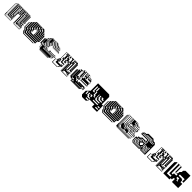

<svg xmlns="http://www.w3.org/2000/svg" viewBox="795 -2947 5490 5490"><g transform="rotate(45 3540.0 -202.0)"><path d="M141 -416V-480H129V-492H117V-500H95L85 -490V-488H101V-480H105V-488H117V-480H129V-416ZM357 -488H345V-492H357ZM165 -488H153V-492H165ZM309 -488H297V-492H309ZM597 -488H585V-492H597ZM213 -488H201V-492H213ZM405 -488H393V-492H405ZM453 -488H441V-492H453ZM117 -488H105V-492H117ZM261 -488H249V-492H261ZM273 -468H269V-480H273ZM213 -440H201V-456H213V-444H225V-468H213V-456H201V-472H213V-468H225V-492H213V-500H197V-504H213V-500H245V-440H225V-444H213ZM333 -352V-416H321V-352ZM141 -352V-416H129V-352ZM261 -376V-392H249V-376ZM321 -348V-352H309V-348ZM141 -288V-352H129V-288ZM501 -328V-344H489V-328ZM141 -224V-288H129V-224ZM141 -160V-224H129V-160ZM141 -160H129V-96H141ZM293 -152V-156H245V-152ZM437 -200H465V-120H437ZM53 -88H45V-104H53ZM485 -40H461V-56H437V-120H465V-96H485V-84H633V-72H645V-96H485V-104H645V-96H653V-32H645V-56H485ZM293 -56V-60H269V-56ZM53 -40H45V-56H53ZM417 -36V-40H405V-36ZM633 -12V-32H461V-36H405V-24H421V-12ZM269 -32H77V-36H269ZM261 -472H249V-488H261ZM165 -472H153V-488H165ZM597 -472H585V-488H597ZM453 -472H441V-488H453ZM405 -472H393V-488H405ZM213 -472H201V-488H213ZM357 -472H345V-488H357ZM273 -444H269V-468H261V-456H249V-472H261V-468H273ZM273 -420H269V-444H261V-440H249V-456H261V-444H273ZM81 -420V-444H77V-420ZM549 -424V-440H537V-424ZM357 -424V-440H345V-424ZM597 -424V-440H585V-424ZM53 -408V-424H45V-408ZM53 -392V-408H45V-392ZM81 -372V-396H77V-372ZM501 -376V-392H489V-376ZM597 -376V-392H585V-376ZM357 -376V-392H345V-376ZM53 -376V-392H45V-376ZM549 -376V-392H537V-376ZM53 -360V-376H45V-360ZM53 -344V-360H45V-344ZM177 -444V-468H165V-456H153V-472H165V-468H177V-492H165V-500H149V-504H165V-500H197V-440H225V-360H197V-440H177V-444H165V-440H153V-456H165V-444ZM81 -324V-348H77V-324ZM261 -328V-344H249V-328ZM53 -328V-344H45V-328ZM597 -328V-344H585V-328ZM309 -328V-344H297V-328ZM549 -328V-344H537V-328ZM53 -312V-328H45V-312ZM81 -300H77V-324H81ZM273 -300V-324H261V-300ZM53 -296V-312H45V-296ZM53 -280V-296H45V-280ZM513 -300V-324H501V-300ZM597 -280V-296H585V-280ZM549 -280V-296H537V-280ZM357 -376V-372H369V-396H357V-392H345V-408H357V-396H369V-420H357V-408H345V-424H357V-420H369V-444H357V-440H345V-456H357V-444H369V-468H357V-456H345V-472H357V-468H369V-492H357V-500H341V-504H357V-500H389V-392H405V-372H465V-280H437V-344H405V-348H345V-360H405V-372H357V-360H345V-376ZM53 -264V-280H45V-264ZM197 -360H225V-280H197ZM53 -248V-264H45V-248ZM81 -252V-276H77V-252ZM513 -252V-276H501V-252ZM273 -252V-276H261V-252ZM53 -232V-248H45V-232ZM81 -228H77V-252H81ZM549 -232V-248H537V-232ZM597 -232V-248H585V-232ZM53 -216V-232H45V-216ZM513 -228V-252H501V-228ZM597 -232V-228H609V-252H597V-248H585V-264H597V-252H609V-276H597V-264H585V-280H597V-276H609V-300H597V-296H585V-312H597V-300H609V-324H597V-312H585V-328H597V-324H609V-348H597V-344H585V-360H597V-348H609V-372H597V-360H585V-376H597V-372H609V-396H597V-392H585V-408H597V-396H609V-420H597V-408H585V-424H597V-420H609V-444H597V-440H585V-456H597V-444H609V-468H597V-456H585V-472H597V-468H609V-486L603 -492H597V-498L595 -500H485V-504H597V-498L603 -492H609V-486L639 -456H645V-450L639 -456H629V-248H645V-216H633V-228H597V-216H585V-232ZM273 -252H261V-228H273ZM53 -200V-216H45V-200ZM513 -204V-228H501V-204ZM633 -204H585V-216H633ZM81 -180V-204H77V-180ZM53 -184V-200H45V-184ZM549 -184V-200H537V-184ZM53 -168V-184H45V-168ZM501 -184V-200H489V-184ZM437 -280H465V-200H437ZM245 -200H197V-280H225V-200H293V-204H249V-280H261V-276H273V-300H261V-280H249V-328H261V-324H273V-348H261V-344H249V-360H261V-348H273V-352H269V-372H261V-360H249V-376H261V-372H273V-352H293V-296H295V-228H297V-204H295V-228H261V-216H293V-204H295V-180H297V-156H295V-180H245ZM53 -152V-168H45V-152ZM513 -156V-180H501V-156ZM549 -184V-180H561V-204H549V-200H537V-216H549V-204H561V-228H549V-216H537V-232H549V-228H561V-252H549V-248H537V-264H549V-252H561V-276H549V-264H537V-280H549V-276H561V-300H549V-296H537V-312H549V-300H561V-324H549V-312H537V-328H549V-324H561V-348H549V-344H537V-360H549V-348H561V-372H549V-360H537V-376H549V-372H561V-396H549V-392H537V-408H549V-396H561V-420H549V-408H537V-424H549V-420H561V-444H549V-440H537V-444H441V-456H549V-444H561V-468H453V-456H441V-472H453V-468H465V-492H453V-500H437V-504H453V-500H485V-488H581V-200H565V-180H633V-168H645V-152H565V-156H537V-168H565V-180H549V-168H537V-184ZM53 -136V-152H45V-136ZM81 -132V-156H77V-132ZM53 -120V-136H45V-120ZM297 -108H295V-132H245V-152H197V-200H225V-180H245V-168H293V-156H295V-132H297ZM513 -156H501V-132H513ZM81 -108H77V-132H81ZM53 -104V-120H45V-104ZM501 -184V-180H513V-204H501V-200H489V-280H501V-276H513V-300H501V-280H489V-328H501V-324H513V-348H501V-344H489V-360H501V-348H513V-372H501V-360H489V-376H501V-372H513V-396H501V-392H489V-396H485V-392H405V-396H393V-440H417V-420H485V-408H501V-396H513V-420H485V-440H417V-444H405V-440H393V-456H405V-444H417V-468H405V-456H393V-472H405V-468H417V-492H405V-500H389V-504H405V-500H437V-440H533V-152H565V-132H633V-108H489V-120H565V-132H501V-120H489V-184ZM53 -72H45V-88H53ZM53 -56H45V-72H53ZM81 -60H77V-84H81ZM81 -60V-36H77V-60ZM309 -328V-324H321V-348H309V-344H297V-352H293V-416H273V-396H269V-420H261V-396H273V-372H269V-396H261V-392H249V-440H261V-420H273V-416H293V-480H273V-492H261V-500H245V-504H261V-500H293V-480H297V-488H309V-480H321V-416H333V-480H321V-492H309V-500H293V-504H309V-500H341V-344H405V-324H417V-40H461V-36H633V-32H645V-8H421V-12H395V-8H405V0H645V8H405V0H395V-8H389V-296H295V-300H297V-312H405V-324H309V-312H297V-328ZM53 -40V-24H45V-40ZM81 -84H77V-108H81V-96H101V-160H81V-156H77V-180H81V-160H101V-224H81V-204H77V-228H81V-224H101V-288H81V-276H77V-300H81V-288H101V-352H81V-348H77V-372H81V-352H101V-416H81V-396H77V-420H81V-416H101V-480H77V-468H81V-444H77V-468H69V-472H67L85 -490V-504H117V-500H149V-104H293V-108H153V-440H177V-132H245V-120H293V-108H295V-84H297V-60H295V-84H269V-96H129V-84H269V-72H293V-60H295V-36H297V-12H295V-36H269V-56H101V-96H81ZM293 8H53V0H45V-8H37V-440H45V-424H53V-440H45V-450L53 -458V-472H67L63 -468H69V-456H57V-462L53 -458V-456H57V-24H69V-12H295V0H293V-8H69V-12H57V-24H53V-8H45V-24H53V0H293Z M1144 -468H1076V-456H1124V-444H1144ZM1168 -396V-420H1156V-396ZM1096 -420H1028V-408H1076V-396H1096ZM1120 -348V-372H1108V-348ZM1072 -324V-348H1028V-344H1044V-328H1060V-324ZM1072 -300V-324H1060V-300ZM1072 -276V-300H1060V-276ZM1072 -252V-276H1060V-252ZM928 -252V-276H884V-264H916V-252ZM1072 -252H1060V-228H1072ZM880 -204V-228H836V-216H868V-204ZM1288 -228H1060V-216H1288ZM952 -300H950L952 -302V-324H932V-312H948V-300H950V-204H952V-198L970 -180H976V-174L982 -168H1018L1024 -174V-180H1030L1024 -174V-168H1288V-180H1030L1050 -200H1044V-306L1038 -312H1028V-322L1026 -324H1024V-326L1022 -328H1012V-338L1006 -344H996V-360H1028V-348H1048V-372H980V-348H996V-346L980 -330V-328H978L952 -302ZM932 -168H976V-174L970 -180H932ZM832 -156V-180H788V-168H820V-156ZM724 -152H740V-136H756V-132H760V-156H724ZM1000 -150 1002 -152H998ZM724 -136H714L718 -132H724ZM1264 -132H884V-120H1264ZM784 -108V-132H756V-120H772V-108ZM1240 -84H836V-72H1240ZM772 -40H760L764 -36H772ZM1096 -492H1060V-472H1076V-468H1096ZM1024 -468V-492H1012V-468ZM976 -468V-492H964V-468ZM928 -468V-492H916V-468ZM880 -468V-492H868V-468ZM1024 -468H1012V-444H1024ZM976 -444V-468H964V-444ZM928 -444V-468H916V-444ZM880 -444V-468H868V-444ZM1216 -420V-434L1206 -444H1204V-420ZM1168 -420V-444H1124V-424H1156V-420ZM1048 -444H1012V-424H1028V-420H1048ZM976 -420V-444H964V-420ZM928 -420V-444H916V-420ZM880 -420V-444H868V-420ZM832 -420V-444H820V-420ZM1216 -396V-420H1204V-396ZM976 -420H964V-396H976ZM928 -396V-420H916V-396ZM880 -396V-420H868V-396ZM832 -396V-420H820V-396ZM1216 -396H1204V-372H1216ZM1168 -372V-396H1156V-372ZM1120 -372V-396H1076V-376H1108V-372ZM1000 -396H964V-376H980V-372H1000ZM928 -372V-396H916V-372ZM880 -372V-396H868V-372ZM832 -372V-396H820V-372ZM784 -372V-396H772V-372ZM1204 -360H1288V-362L1278 -372H1204ZM1168 -348V-372H1156V-348ZM928 -372H916V-348H928ZM880 -348V-372H868V-348ZM832 -348V-372H820V-348ZM784 -348V-372H772V-348ZM1168 -348H1156V-324H1168ZM1120 -324V-348H1108V-324ZM952 -324V-348H916V-328H932V-324ZM880 -324V-348H868V-324ZM832 -324V-348H820V-324ZM784 -324V-348H772V-324ZM1028 -328H1024V-326L1026 -324H1028ZM1156 -312H1288V-324H1156ZM1120 -300V-324H1108V-300ZM880 -324H868V-300H880ZM832 -300V-324H820V-300ZM784 -300V-324H772V-300ZM1120 -300H1108V-276H1120ZM904 -300H868V-280H884V-276H904ZM832 -276V-300H820V-276ZM784 -276V-300H772V-276ZM1108 -264H1288V-276H1108ZM832 -276H820V-252H832ZM784 -252V-276H772V-252ZM928 -228V-252H916V-228ZM856 -252H820V-232H836V-228H856ZM784 -228V-252H772V-228ZM928 -228H916V-204H928ZM784 -228H772V-204H784ZM950 -200V-204H916V-184H932V-180H952V-198ZM880 -180V-204H868V-180ZM808 -204H772V-184H788V-180H808ZM880 -180H868V-156H880ZM904 -156H868V-136H884V-132H904ZM832 -132V-156H820V-132ZM832 -132H820V-108H832ZM740 -120H736V-114L740 -110ZM856 -108H820V-88H836V-84H856ZM784 -84V-108H772V-84ZM784 -84H772V-60H784ZM808 -36V-60H772V-56H788V-40H804V-36ZM784 -396V-420H770L804 -454V-456H806L808 -458V-468H818L808 -458V-456H820V-444H832V-468H818L850 -500H852V-504H868V-500H900V-504H916V-500H948V-504H964V-500H996V-504H1012V-500H1044V-504H1060V-500H1108V-504H1156V-494L1162 -488H1172V-478L1178 -472H1188V-462L1194 -456H1204V-446L1206 -444H1216V-434L1242 -408H1252V-398L1278 -372H1288V-362L1290 -360H1300V-136H1286L1268 -118V-104H1254L1250 -100V-72H1252V-40H1240L1216 -16V-12H1212L1216 -16V-36H804V-24H820V-12H1212L1204 -4V8H804V0H800L792 -8H788V-12H784V-16L776 -24H772V-28L764 -36H760V-40H756V-44L750 -50V-100L746 -104H740V-108H736V-114L730 -120H724V-126L718 -132H712V-136H708V-142L700 -150V-152H692V-344H700V-350L712 -362V-372H722L712 -362V-168H724V-156H736V-372H722L756 -406V-408H758L760 -410V-420H770L760 -410V-408H772V-396ZM788 -24H784V-16L788 -12Z M1574 -456V-472H1566V-456ZM1574 -440V-456H1566V-440ZM1574 -424V-440H1566V-424ZM1574 -408V-424H1566V-408ZM1574 -408H1566V-392H1574ZM1862 -424V-430L1852 -440H1830V-450H1798V-456H1830V-450H1842L1852 -440H1862V-430L1884 -408H1894V-392H1892V-400L1884 -408H1798V-424H1782V-440H1766V-472H1750V-488H1734V-500H1702V-504H1734V-500H1742L1792 -450H1798V-440H1814V-424ZM1894 -360H1892V-376H1766V-392H1750V-408H1734V-440H1718V-456H1702V-472H1686V-488H1670V-500H1654V-504H1670V-500H1702V-488H1718V-472H1734V-456H1750V-424H1766V-408H1782V-392H1892V-376H1894ZM1446 -328V-344H1438V-328ZM1350 -312H1342V-328H1350ZM1446 -312V-328H1438V-312ZM1350 -296H1342V-312H1350ZM1446 -296V-312H1438V-296ZM1910 -328V-332L1898 -344H1734V-360H1718V-376H1702V-408H1686V-424H1670V-440H1654V-456H1638V-500H1622V-504H1638V-500H1654V-472H1670V-456H1686V-440H1702V-424H1718V-392H1734V-376H1750V-360H1892V-350L1898 -344H1910V-332L1942 -300H1926V-312H1702V-328H1686V-344H1670V-376H1654V-392H1638V-408H1622V-424H1606V-500H1590V-504H1606V-500H1622V-440H1638V-424H1654V-408H1670V-392H1686V-360H1702V-344H1718V-328ZM1446 -280V-296H1438V-280ZM1350 -264H1342V-280H1350ZM1446 -280H1438V-264H1446ZM1350 -248H1342V-264H1350ZM1350 -232H1342V-248H1350ZM1350 -216H1342V-232H1350ZM1350 -184H1342V-200H1350ZM1350 -184V-168H1342V-184ZM1702 -168V-152H1926V-166L1924 -168H1702V-152H1692V-168ZM1414 -72V-64H1438V-72H1430V-136H1414V-152H1406V-168H1430V-152H1438V-160H1462V-168H1446V-184H1430V-192H1406V-184H1414V-168H1406V-184H1398V-200H1382V-224H1374V-350H1366V-184H1382V-168H1398V-152H1406V-120H1414V-104H1406V-120H1398V-136H1382V-152H1366V-168H1350V-152H1342V-168H1350V-142L1356 -136H1366V-126L1372 -120H1382V-110L1388 -104H1398V-44L1402 -40H1414V-28L1418 -24H1430V-12L1434 -8H1446V0H1782V8H1446V0H1442L1434 -8H1430V-12L1418 -24H1414V-28L1402 -40H1398V-44L1392 -50V-100L1388 -104H1382V-110L1372 -120H1366V-126L1356 -136H1350V-142L1342 -150V-152H1334V-344H1342V-328H1350V-344H1342V-350H1366V-360H1382V-352H1392V-400L1398 -406V-408H1400L1398 -406V-352H1414V-408H1400L1430 -438V-440H1432L1430 -438V-352H1438V-344H1446V-440H1432L1462 -470V-472H1464L1462 -470V-280H1478V-264H1494V-248H1510V-232H1526V-192H1534V-184H1542V-248H1526V-264H1510V-280H1494V-296H1478V-472H1464L1492 -500H1494V-312H1510V-296H1526V-280H1542V-264H1558V-200H1574V-184H1590V-168H1606V-152H1638V-154L1624 -168H1622V-170L1608 -184H1606V-186L1592 -200H1590V-216H1574V-280H1558V-296H1542V-312H1526V-328H1510V-352H1502V-480H1510V-500H1494V-504H1510V-500H1526V-480H1542V-500H1526V-504H1542V-500H1558V-480H1566V-472H1574V-500H1558V-504H1574V-500H1590V-408H1606V-392H1622V-376H1638V-360H1654V-338L1664 -328H1670V-322L1680 -312H1686V-306L1692 -300H1926V-296H1686V-306L1680 -312H1670V-322L1664 -328H1654V-338L1642 -350L1638 -342V-328H1631L1638 -342V-344H1622V-360H1606V-376H1590V-392H1566V-376H1574V-360H1590V-344H1606V-328H1631L1606 -278V-264H1599L1606 -278V-312H1590V-328H1574V-344H1558V-352H1526V-344H1542V-328H1558V-312H1574V-296H1590V-264H1599L1592 -250V-200H1606V-186L1608 -184H1622V-170L1624 -168H1638V-154L1642 -150H1692V-152H1686V-200H1692V-184H1702V-200H1718V-184H1894V-198L1892 -200H1894V-198L1924 -168H1926V-166L1940 -152H1942V-136H1928L1942 -150L1940 -152H1926V-136H1928L1910 -118V-104H1896L1910 -118V-136H1590V-152H1574V-168H1558V-184H1534V-168H1542V-152H1558V-136H1574V-120H1894V-104H1896L1892 -100V-72H1894V-56H1892V-72H1878V-104H1558V-120H1534V-104H1542V-96H1822V-88H1862V-56H1892V-50H1846V-40H1832L1842 -50H1846V-72H1822V-56H1830V-40H1832L1814 -22V-8H1800L1814 -22V-32H1478V-24H1798V-8H1800L1792 0H1782V-8H1462V-24H1446V-32H1438V-40H1430V-56H1414V-64H1406V-72ZM1350 -280H1342V-296H1350ZM1350 -200H1342V-216H1350ZM1702 -184V-168H1692V-184ZM1494 -200V-192H1510V-152H1526V-136H1534V-120H1542V-136H1534V-168H1526V-192H1510V-216H1494V-232H1478V-248H1462V-264H1438V-248H1446V-232H1462V-216H1478V-200ZM1462 -184H1478V-160H1494V-192H1462V-200H1446V-216H1430V-224H1398V-216H1414V-200H1430V-192H1462ZM1510 -104V-96H1534V-104H1526V-120H1510V-136H1502V-104ZM1414 -88H1406V-104H1414ZM1414 -72H1406V-88H1414Z M2232 -432V-496H2200V-432ZM2464 -456H2424V-496H2456V-464H2464ZM2368 -408H2392V-400H2368ZM2264 -272H2260V-300H2264ZM2264 -208H2260V-240H2200V-336H2224V-312H2232V-272H2260V-240H2264ZM2264 -144H2260V-176H2136V-272H2104V-336H2128V-312H2136V-304H2168V-208H2260V-176H2264ZM2424 -144V-120H2488V-112H2552V-80H2488V-72H2560V0H2310V-300H2264V-312H2232V-336H2224V-368H2200V-432H2176V-456H2136V-496H2168V-456H2176V-500H2128V-504H2176V-500H2416V-456H2424V-432H2456V-144H2552V-176H2488V-464H2464V-500H2416V-504H2464V-500H2510L2546 -464H2552V-458L2554 -456H2560V-450L2554 -456H2552V-458L2546 -464H2520V-456H2552V-408H2520V-456H2512V-216H2520V-208H2552V-216H2520V-264H2552V-216H2560V-120H2488V-144H2424V-368H2416V-360H2392V-368H2368V-400H2416V-368H2424V-400H2416V-408H2392V-496H2360V-368H2368V-360H2392V-144ZM2224 -72V-80H2200V-72ZM2368 -24H2328V-72H2360V-48H2368ZM2168 -432V-456H2136V-432ZM2552 -360H2520V-408H2552ZM2552 -312H2520V-360H2552ZM2552 -264H2520V-312H2552ZM2080 -168V-216H2032V-208H2072V-168ZM2080 -168H2040V-176H2032V-208H2018L2060 -250V-500H2128V-432H2176V-312H2136V-336H2128V-432H2104V-496H2072V-240H2104V-144H2080ZM2072 -144V-168H2040V-144ZM2232 -80V-112H2224V-120H2200V-144H2260V-100L2160 0H1960V-150H2010V-176H2008V-208H2018L2010 -200V-176H2032V-144H2080V-120H2200V-112H2224V-80ZM2168 -16V-48H2200V-72H2032V-144H1976V-16ZM2368 -72V-120H2328V-168H2360V-120H2368V-168H2328V-216H2360V-168H2368V-216H2328V-264H2360V-216H2368V-264H2328V-304H2320V-312H2360V-264H2368V-312H2360V-336H2320V-312H2296V-360H2320V-336H2328V-464H2296V-496H2264V-432H2232V-408H2272V-360H2296V-336H2264V-312H2296V-304H2320V-24H2328V-16H2552V-48H2488V-72H2416V-80H2392V-48H2368V-72H2328V-120H2360V-72Z M2642 -396H2652L2642 -386V-372H2628L2642 -386ZM2858 -396V-468H2846V-496H2814V-468H2846V-396ZM3002 -492V-444H3050V-456L3038 -468H3026V-480L3014 -492ZM3070 -432H3074V-420H3070ZM2750 -240H2782V-432H2750ZM3134 -400H3070V-420H3134ZM2718 -336V-368H2714V-336ZM2718 -272V-304H2714V-272ZM2878 -272V-300H2858V-272ZM2718 -208V-240H2714V-208ZM2846 -176H2786V-144H2814V-112H2846V-108H2898L2894 -112H2846ZM2714 -180H2666V-252H2714V-240H2718V-272H2714V-252H2666V-324H2714V-304H2718V-336H2714V-324H2666V-396H2652L2666 -410V-420H2676L2666 -410V-396H2714V-368H2718V-400H2690V-396H2686V-420H2676L2686 -430V-432H2688L2686 -430V-420H2690V-400H2718V-432H2688L2706 -450H2756L2762 -456V-468H2774L2762 -456V-444H2786V-252H2846V-240H2878V-208H2906V-204H3146V-208H2906V-228H3146V-208H3156V-200H2856V-150L2894 -112H2906V-108H3074V-84H3122V-80H3134V-112H2906V-150H3122V-132H3146V-150H3122V-156H3146V-150H3156V-50H3134V-48H3104L3106 -50H3134V-80H3122V-60H3102V-80H3074V-60H3102V-48H3104L3074 -18V-12H3068L3074 -18V-60H2846V-48H3070V-16H2718V-36H2786V-60H2738V-36H2718V-48H2714V-60H2654V-80H2642V-84H2622V-366L2618 -362V-88L2626 -80H2642V-64L2646 -60H2654V-52L2656 -50H2706V-48H2714V-12H3068L3056 0H2706V-48H2654V-52L2646 -60H2642V-64L2626 -80H2622V-84H2618V-88L2606 -100V-350L2618 -362V-372H2628L2624 -368H2654V-112H2666V-180H2718V-176H2750V-180H2718V-208H2714ZM3146 -396V-410L3136 -420H3134V-422L3124 -432H3074V-444H3050V-396ZM2858 -324V-396H2846V-324ZM3166 -272H3156V-304H3146V-324H3134V-336H3156V-304H3166ZM2974 -336V-368H2910V-496H2878V-336H2892L2860 -304H2878V-300H2930V-326L2920 -336H2892L2906 -350L2920 -336H2930V-326L2932 -324H2942V-336H2930V-348H2954V-336ZM2858 -324H2846V-304H2858V-302L2860 -304H2858ZM2846 -208V-240H2814V-208ZM2858 -252H2846V-272H2814V-300H2810V-444H2786V-468H2774L2806 -500H3006L3014 -492H3026V-480L3038 -468H3050V-456L3056 -450H3106L3124 -432H3134V-422L3136 -420H3146V-410L3156 -400V-368H3166V-336H3156V-368H3038V-400H3026V-396H3006V-400H2942V-420H3026V-400H3038V-432H2954V-420H2942V-444H2954V-432H2974V-464H2954V-444H2942V-468H2954V-464H2974V-496H2942V-492H2954V-468H2942V-492H2930V-396H3006V-336H2974V-324H3134V-304H3146V-272H3156V-240H3166V-208H3156V-240H3134V-252H2942V-240H2910V-272H2858ZM2750 -208V-180H2782V-208ZM2750 -80V-108H2686V-80Z M3276 100 3226 50V-100L3326 -200V-500H3776L3816 -460H3818V-458L3826 -450V-150H3876V-76H3882V-44H3876V-12H3882V20H3876V52H3882V84H3876V100H3676V0H3476V50L3426 100ZM3690 -300V-268H3722V-236H3786V-268H3754V-300ZM3576 -150H3526V-204H3498V-300H3466V-172H3498V-140H3594V-108H3754V-140H3626V-172H3594V-300H3576ZM3786 -44V-12H3850V-44ZM3434 -300V-332H3402V-300ZM3434 -332H3402V-428H3370V-236H3434V-268H3402V-300H3466V-428H3434ZM3658 -300H3626V-204H3658V-172H3786V-204H3690V-236H3658ZM3402 -140V-108H3434V-76H3466V-140ZM3338 -140V-44H3306V-140H3274V-44H3370V-12H3466V-44H3402V-76H3370V-140ZM3562 -76V-44H3754V-76ZM3850 52V20H3754V52ZM3466 20H3370V52H3466Z M4339 -468H4271V-456H4319V-444H4339ZM4363 -396V-420H4351V-396ZM4291 -420H4223V-408H4271V-396H4291ZM4315 -348V-372H4303V-348ZM4267 -324V-348H4223V-344H4239V-328H4255V-324ZM4267 -300V-324H4255V-300ZM4267 -276V-300H4255V-276ZM4267 -252V-276H4255V-252ZM4123 -252V-276H4079V-264H4111V-252ZM4267 -252H4255V-228H4267ZM4075 -204V-228H4031V-216H4063V-204ZM4483 -228H4255V-216H4483ZM4147 -300H4145L4147 -302V-324H4127V-312H4143V-300H4145V-204H4147V-198L4165 -180H4171V-174L4177 -168H4213L4219 -174V-180H4225L4219 -174V-168H4483V-180H4225L4245 -200H4239V-306L4233 -312H4223V-322L4221 -324H4219V-326L4217 -328H4207V-338L4201 -344H4191V-360H4223V-348H4243V-372H4175V-348H4191V-346L4175 -330V-328H4173L4147 -302ZM4127 -168H4171V-174L4165 -180H4127ZM4027 -156V-180H3983V-168H4015V-156ZM3919 -152H3935V-136H3951V-132H3955V-156H3919ZM4195 -150 4197 -152H4193ZM3919 -136H3909L3913 -132H3919ZM4459 -132H4079V-120H4459ZM3979 -108V-132H3951V-120H3967V-108ZM4435 -84H4031V-72H4435ZM3967 -40H3955L3959 -36H3967ZM4291 -492H4255V-472H4271V-468H4291ZM4219 -468V-492H4207V-468ZM4171 -468V-492H4159V-468ZM4123 -468V-492H4111V-468ZM4075 -468V-492H4063V-468ZM4219 -468H4207V-444H4219ZM4171 -444V-468H4159V-444ZM4123 -444V-468H4111V-444ZM4075 -444V-468H4063V-444ZM4411 -420V-434L4401 -444H4399V-420ZM4363 -420V-444H4319V-424H4351V-420ZM4243 -444H4207V-424H4223V-420H4243ZM4171 -420V-444H4159V-420ZM4123 -420V-444H4111V-420ZM4075 -420V-444H4063V-420ZM4027 -420V-444H4015V-420ZM4411 -396V-420H4399V-396ZM4171 -420H4159V-396H4171ZM4123 -396V-420H4111V-396ZM4075 -396V-420H4063V-396ZM4027 -396V-420H4015V-396ZM4411 -396H4399V-372H4411ZM4363 -372V-396H4351V-372ZM4315 -372V-396H4271V-376H4303V-372ZM4195 -396H4159V-376H4175V-372H4195ZM4123 -372V-396H4111V-372ZM4075 -372V-396H4063V-372ZM4027 -372V-396H4015V-372ZM3979 -372V-396H3967V-372ZM4399 -360H4483V-362L4473 -372H4399ZM4363 -348V-372H4351V-348ZM4123 -372H4111V-348H4123ZM4075 -348V-372H4063V-348ZM4027 -348V-372H4015V-348ZM3979 -348V-372H3967V-348ZM4363 -348H4351V-324H4363ZM4315 -324V-348H4303V-324ZM4147 -324V-348H4111V-328H4127V-324ZM4075 -324V-348H4063V-324ZM4027 -324V-348H4015V-324ZM3979 -324V-348H3967V-324ZM4223 -328H4219V-326L4221 -324H4223ZM4351 -312H4483V-324H4351ZM4315 -300V-324H4303V-300ZM4075 -324H4063V-300H4075ZM4027 -300V-324H4015V-300ZM3979 -300V-324H3967V-300ZM4315 -300H4303V-276H4315ZM4099 -300H4063V-280H4079V-276H4099ZM4027 -276V-300H4015V-276ZM3979 -276V-300H3967V-276ZM4303 -264H4483V-276H4303ZM4027 -276H4015V-252H4027ZM3979 -252V-276H3967V-252ZM4123 -228V-252H4111V-228ZM4051 -252H4015V-232H4031V-228H4051ZM3979 -228V-252H3967V-228ZM4123 -228H4111V-204H4123ZM3979 -228H3967V-204H3979ZM4145 -200V-204H4111V-184H4127V-180H4147V-198ZM4075 -180V-204H4063V-180ZM4003 -204H3967V-184H3983V-180H4003ZM4075 -180H4063V-156H4075ZM4099 -156H4063V-136H4079V-132H4099ZM4027 -132V-156H4015V-132ZM4027 -132H4015V-108H4027ZM3935 -120H3931V-114L3935 -110ZM4051 -108H4015V-88H4031V-84H4051ZM3979 -84V-108H3967V-84ZM3979 -84H3967V-60H3979ZM4003 -36V-60H3967V-56H3983V-40H3999V-36ZM3979 -396V-420H3965L3999 -454V-456H4001L4003 -458V-468H4013L4003 -458V-456H4015V-444H4027V-468H4013L4045 -500H4047V-504H4063V-500H4095V-504H4111V-500H4143V-504H4159V-500H4191V-504H4207V-500H4239V-504H4255V-500H4303V-504H4351V-494L4357 -488H4367V-478L4373 -472H4383V-462L4389 -456H4399V-446L4401 -444H4411V-434L4437 -408H4447V-398L4473 -372H4483V-362L4485 -360H4495V-136H4481L4463 -118V-104H4449L4445 -100V-72H4447V-40H4435L4411 -16V-12H4407L4411 -16V-36H3999V-24H4015V-12H4407L4399 -4V8H3999V0H3995L3987 -8H3983V-12H3979V-16L3971 -24H3967V-28L3959 -36H3955V-40H3951V-44L3945 -50V-100L3941 -104H3935V-108H3931V-114L3925 -120H3919V-126L3913 -132H3907V-136H3903V-142L3895 -150V-152H3887V-344H3895V-350L3907 -362V-372H3917L3907 -362V-168H3919V-156H3931V-372H3917L3951 -406V-408H3953L3955 -410V-420H3965L3955 -410V-408H3967V-396ZM3983 -24H3979V-16L3983 -12Z M4561 -408V-424H4553V-408ZM4561 -328V-344H4553V-328ZM4561 -216V-232H4553V-216ZM4561 -200V-216H4553V-200ZM5073 -216V-230L5071 -232H4993V-264H4833V-280H4817V-296H4801V-264H4817V-248H4977V-216H5009V-200H5057V-184H5105V-198L5103 -200H5057V-216ZM4561 -168V-184H4553V-168ZM4945 -216V-184H5009V-168H4929V-200H4913V-216ZM4561 -136V-152H4553V-136ZM4769 -360V-500H4753V-456H4737V-500H4705V-504H4913V-500H4929V-472H4977V-476L4965 -488H4945V-500H4929V-504H4945V-500H4953L4965 -488H4977V-476L4997 -456H5057V-446L5079 -424H5089V-414L5095 -408H5105V-360H5103V-376H4961V-392H5103V-400L5095 -408H5089V-414L5079 -424H5009V-440H5057V-446L5053 -450H5003L4997 -456H4993V-424H5009V-408H4977V-440H4961V-456H4913V-440H4961V-424H4913V-440H4897V-500H4881V-424H4913V-408H4945V-376H4961V-360H4929V-392H4913V-344H5057V-328H4897V-344L4903 -350H4897V-360H4801V-344H4803V-300H4853L4881 -328V-344H4803V-350H4897V-344L4881 -328V-312H5041V-280H5083L5057 -254V-248H5055L5053 -250L5057 -254V-264H5025V-296H4849V-280H5009V-248H5055L5071 -232H5073V-230L5103 -200H5105V-198L5135 -168H5137V-166L5153 -150L5137 -134V-120H5123L5137 -134V-136H4913V-152H5137V-166L5135 -168H5057V-184H5009V-200H4961V-232H4801V-248H4785V-360H4801V-500H4785V-360ZM4865 -104V-112L4857 -104ZM4593 -72V-472H4575L4593 -490V-504H4689V-500H4705V-216H4721V-312H4737V-216H4753V-312H4769V-232H4785V-216H4769V-200H4913V-184H4753V-200H4737V-216H4721V-184H4737V-168H4897V-150H4903L4897 -144V-136H4913V-120H4881V-128L4873 -120H4913V-104H5105V-120H5123L5105 -102V-72H5103V-88H4913V-72H4865V-88H4769V-72H4673V-88H4657V-104H4641V-120H4625V-216H4689V-500H4657V-456H4641V-500H4603L4593 -490V-488H4609V-72ZM4561 -40H4553V-56H4561ZM5089 -24H5077L5089 -36V-40H4625V-56H5103V-50L5089 -36ZM4561 -24V0H5053L5057 -4V-8H4577V-24H4561V-8H4553V-24ZM4753 -408H4737V-456H4753ZM4657 -408H4641V-456H4657ZM4561 -392V-408H4553V-392ZM4561 -376V-392H4553V-376ZM4657 -360H4641V-408H4657ZM4753 -360H4737V-408H4753ZM4561 -360V-376H4553V-360ZM4753 -312H4737V-360H4753ZM4657 -312H4641V-360H4657ZM4561 -344V-360H4553V-344ZM5105 -312H5073V-344H5057V-360H5089V-328H5103V-360H5105ZM4561 -312V-328H4553V-312ZM4561 -296V-312H4553V-296ZM4561 -280V-296H4553V-280ZM4657 -264H4641V-312H4657ZM5089 -280H5083L5089 -286V-296H5057V-312H5103V-300L5089 -286ZM4561 -264V-280H4553V-264ZM4561 -248V-264H4553V-248ZM4561 -232V-248H4553V-232ZM4657 -216H4641V-264H4657ZM4561 -152V-168H4553V-152ZM4561 -184V-200H4553V-184ZM4689 -168H4705V-216H4689ZM4801 -120H4769V-104H4803V-150H4881V-152H4721V-136H4801ZM4561 -120V-136H4553V-120ZM4561 -104H4553V-120H4561ZM4561 -88H4553V-104H4561ZM4561 -72H4553V-88H4561ZM4561 -56H4553V-72H4561ZM5105 -56H5103V-72H5105ZM4641 -72H4625V-88H4641ZM4561 -40V-24H4553V-40ZM4577 -24V-40H4593V-24ZM4593 -72V-56H4609V-40H4625V-24H5077L5057 -4V8H4561V0H4553V-8H4545V-440H4553V-424H4561V-440H4553V-450L4561 -458V-472H4575L4561 -458V-456H4577V-72Z M5219 0 5169 -50V-200H5219V-250H5269L5319 -300H5469V-350H5219V-400L5269 -450H5319L5369 -500H5569L5619 -450H5669L5719 -400V0H5519V-50L5469 0ZM5545 -360V-424H5273V-408H5529V-360ZM5657 -360H5673V-408H5609V-424H5593V-392H5657ZM5641 -360V-376H5577V-456H5369V-440H5561V-360ZM5497 -376V-296H5529V-312H5513V-392H5241V-376ZM5689 -280V-296H5673V-280ZM5433 -280V-264H5529V-280ZM5385 -200V-232H5369V-280H5353V-216H5369V-200ZM5353 -168V-200H5337V-264H5321V-184H5337V-168ZM5469 -150V-200H5419L5369 -150L5419 -100ZM5353 -120V-136H5337V-152H5321V-168H5305V-232H5289V-152H5305V-136H5321V-120ZM5689 -120V-136H5657V-216H5625V-200H5641V-120ZM5385 -88V-104H5305V-120H5289V-136H5273V-200H5257V-216H5241V-184H5257V-120H5273V-104H5289V-88ZM5577 -216H5561V-184H5593V-168H5609V-88H5689V-104H5625V-184H5609V-200H5577ZM5513 -88V-104H5465V-88ZM5545 -216H5529V-152H5561V-136H5577V-56H5689V-72H5593V-152H5577V-168H5545ZM5481 -56V-72H5273V-88H5257V-104H5241V-168H5225V-88H5241V-72H5257V-56ZM5689 -24V-40H5561V-120H5545V-136H5513V-248H5417V-264H5401V-280H5385V-248H5401V-232H5497V-120H5529V-104H5545V-24ZM5465 -24V-40H5241V-56H5225V-72H5209V-168H5193V-56H5209V-40H5225V-24ZM5689 -152V-248H5673V-152Z M6071 -432V-496H6039V-432ZM6303 -456H6263V-496H6295V-464H6303ZM6207 -408H6231V-400H6207ZM6103 -272H6099V-300H6103ZM6103 -208H6099V-240H6039V-336H6063V-312H6071V-272H6099V-240H6103ZM6103 -144H6099V-176H5975V-272H5943V-336H5967V-312H5975V-304H6007V-208H6099V-176H6103ZM6263 -144V-120H6327V-112H6391V-80H6327V-72H6399V0H6149V-300H6103V-312H6071V-336H6063V-368H6039V-432H6015V-456H5975V-496H6007V-456H6015V-500H5967V-504H6015V-500H6255V-456H6263V-432H6295V-144H6391V-176H6327V-464H6303V-500H6255V-504H6303V-500H6349L6385 -464H6391V-458L6393 -456H6399V-450L6393 -456H6391V-458L6385 -464H6359V-456H6391V-408H6359V-456H6351V-216H6359V-208H6391V-216H6359V-264H6391V-216H6399V-120H6327V-144H6263V-368H6255V-360H6231V-368H6207V-400H6255V-368H6263V-400H6255V-408H6231V-496H6199V-368H6207V-360H6231V-144ZM6063 -72V-80H6039V-72ZM6207 -24H6167V-72H6199V-48H6207ZM6007 -432V-456H5975V-432ZM6391 -360H6359V-408H6391ZM6391 -312H6359V-360H6391ZM6391 -264H6359V-312H6391ZM5919 -168V-216H5871V-208H5911V-168ZM5919 -168H5879V-176H5871V-208H5857L5899 -250V-500H5967V-432H6015V-312H5975V-336H5967V-432H5943V-496H5911V-240H5943V-144H5919ZM5911 -144V-168H5879V-144ZM6071 -80V-112H6063V-120H6039V-144H6099V-100L5999 0H5799V-150H5849V-176H5847V-208H5857L5849 -200V-176H5871V-144H5919V-120H6039V-112H6063V-80ZM6007 -16V-48H6039V-72H5871V-144H5815V-16ZM6207 -72V-120H6167V-168H6199V-120H6207V-168H6167V-216H6199V-168H6207V-216H6167V-264H6199V-216H6207V-264H6167V-304H6159V-312H6199V-264H6207V-312H6199V-336H6159V-312H6135V-360H6159V-336H6167V-464H6135V-496H6103V-432H6071V-408H6111V-360H6135V-336H6103V-312H6135V-304H6159V-24H6167V-16H6391V-48H6327V-72H6255V-80H6231V-48H6207V-72H6167V-120H6199V-72Z M6630 -168V-216H6582V-168ZM6630 -216H6582V-360H6534V-72H6678V-120H6582V-168H6678V-216H6774V-264H6726L6762 -300V-350L6812 -400V-450L6862 -500H7062V-216H7014V-312H6822V-264H6966V-240H6990V-168H7062V-120H6918V-144H6894V-216H6822V-168H6870V-120H7062V0H6812V-120H6782L6762 -100V-50H6712V0H6462V-450L6512 -500H6534V-360H6582V-500H6534V-504H6678V-500H6712V-264H6726L6712 -250V-264H6678V-500H6630Z"/></g></svg>

Font: Rubik Broken Fax
Style: Regular
Weight: 400
Designer: Hubert and Fischer, NaN
Foundry: Hubert and Fischer, NaN
Version: Version 2.201